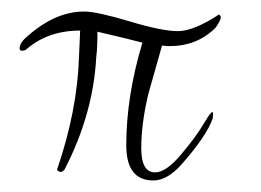

<svg xmlns="http://www.w3.org/2000/svg" viewBox="-20 -282 452 333"><path d="M117 -183 119 -229Q62 -229 24 -195Q14 -192 14 -198Q14 -206 22 -214Q73 -262 126 -262Q148 -262 204.5 -245Q261 -228 288.5 -228Q316 -228 360 -257Q363 -254 363 -252Q363 -247 354 -234Q322 -202 274 -202Q268 -202 261 -203L237 -118Q225 -67 225 -25Q225 17 249 17Q268 17 294 -14Q320 -45 331.5 -64.5Q343 -84 346 -86Q351 -92 349 -77Q339 -47 295 3Q270 31 246 31Q199 31 199 -30Q199 -115 227 -208Q209 -213 149 -227Q149 -198 147 -184Q142 -85 92 12Q87 18 82.5 15.5Q78 13 79 12Q114 -90 117 -183Z"/></svg>

Font: Allura
Style: Regular
Weight: 400
Designer: Robert E. Leuschke
Foundry: Robert E. Leuschke
Version: Version 1.004